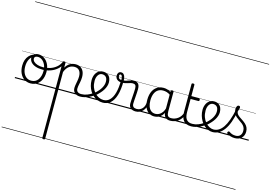

<svg xmlns="http://www.w3.org/2000/svg" viewBox="-253 -1958 4820 3421"><g transform="rotate(15 2157.0 -247.5)"><path d="M295 19Q227 19 176.5 -15.5Q126 -50 98.5 -110.5Q71 -171 71 -250Q71 -308 87 -354.5Q103 -401 133.5 -435Q164 -469 207 -487Q250 -505 304 -505Q313 -505 315.5 -498Q318 -491 315 -483.5Q312 -476 304 -476Q271 -476 243.5 -465.5Q216 -455 194.5 -435Q173 -415 157.5 -387Q142 -359 134 -324.5Q126 -290 126 -250Q126 -185 146.5 -135.5Q167 -86 204.5 -58.5Q242 -31 295 -31Q334 -31 365 -46.5Q396 -62 417.5 -91.5Q439 -121 451 -161.5Q463 -202 463 -250Q463 -321 439 -371Q415 -421 378.5 -446.5Q342 -472 303 -472Q291 -472 284.5 -479Q278 -486 278 -495.5Q278 -505 284.5 -512Q291 -519 303 -519Q358 -519 407 -487Q456 -455 487 -394.5Q518 -334 518 -250Q518 -202 508 -161Q498 -120 478.5 -87Q459 -54 431.5 -30Q404 -6 370 6.5Q336 19 295 19ZM0 895H588V905H0ZM0 -20H588V0H0ZM0 -505H588V-500H0ZM0 -1415H588V-1405H0Z M434 -273Q362 -273 307 -292.5Q252 -312 221.5 -347.5Q191 -383 191 -431Q191 -457 205.5 -476.5Q220 -496 245 -507.5Q270 -519 303 -519Q315 -519 322 -512Q329 -505 329.5 -495.5Q330 -486 323.5 -479Q317 -472 305 -472Q283 -472 268.5 -466.5Q254 -461 246.5 -450.5Q239 -440 239 -426Q239 -394 264 -369.5Q289 -345 333.5 -331Q378 -317 436 -317Q500 -317 563 -337Q626 -357 676.5 -398.5Q727 -440 755 -505Q757 -510 767 -508Q777 -506 784.5 -500Q792 -494 787 -483Q757 -412 701.5 -365.5Q646 -319 576.5 -296Q507 -273 434 -273ZM588 895H619V905H588ZM588 -20H619V0H588ZM588 -505H619V-500H588ZM588 -1415H619V-1405H588Z M776 920Q763 920 757 915.5Q751 911 751 901V-496Q751 -506 757.5 -510.5Q764 -515 777 -515Q791 -515 797 -510.5Q803 -506 803 -496V-408Q827 -450 857.5 -474.5Q888 -499 921.5 -509Q955 -519 988 -519Q1039 -519 1076.5 -496.5Q1114 -474 1134.5 -431Q1155 -388 1155 -325Q1155 -301 1152 -278Q1149 -255 1145 -233Q1141 -211 1136.5 -190Q1132 -169 1129 -148.5Q1126 -128 1126 -109Q1126 -72 1148.5 -51.5Q1171 -31 1216 -31Q1225 -31 1229.5 -23.5Q1234 -16 1233.5 -7Q1233 2 1227 9.5Q1221 17 1209 17Q1146 17 1109 -16Q1072 -49 1072 -107Q1072 -126 1075 -146.5Q1078 -167 1082 -188.5Q1086 -210 1090 -232Q1094 -254 1097 -276.5Q1100 -299 1100 -322Q1100 -393 1069 -431Q1038 -469 979 -469Q953 -469 927.5 -461.5Q902 -454 879 -437Q856 -420 837 -393Q818 -366 803 -327V901Q803 911 796.5 915.5Q790 920 776 920ZM619 895H1273V905H619ZM619 -20H1273V0H619ZM619 -505H1273V-500H619ZM619 -1415H1273V-1405H619Z M1211 17Q1198 17 1192.5 9.5Q1187 2 1188.5 -7Q1190 -16 1197.5 -23.5Q1205 -31 1217 -31Q1273 -31 1327 -52Q1381 -73 1425 -105Q1433 -110 1439.5 -107Q1446 -104 1450.5 -96.5Q1455 -89 1455 -80.5Q1455 -72 1448 -67Q1414 -43 1374 -24Q1334 -5 1292.5 6Q1251 17 1211 17ZM1273 895V905ZM1273 -20V0ZM1273 -505V-500ZM1273 -1415V-1405Z M1428 -106Q1451 -122 1471.5 -140.5Q1492 -159 1509 -180Q1533 -207 1550 -236.5Q1567 -266 1576.5 -295.5Q1586 -325 1586 -355Q1586 -414 1560 -442Q1534 -470 1488 -470Q1478 -470 1472.5 -477.5Q1467 -485 1468 -494.5Q1469 -504 1475 -511.5Q1481 -519 1492 -519Q1545 -519 1578 -496.5Q1611 -474 1626 -437Q1641 -400 1641 -358Q1641 -324 1629.5 -288.5Q1618 -253 1597 -218.5Q1576 -184 1547 -152Q1528 -129 1504.5 -108Q1481 -87 1456 -69ZM1273 895H1717V905H1273ZM1273 -20H1717V0H1273ZM1273 -505H1717V-500H1273ZM1273 -1415H1717V-1405H1273Z M1626 17Q1575 17 1530.5 0Q1486 -17 1449.5 -48Q1413 -79 1386.5 -121.5Q1360 -164 1346 -214.5Q1332 -265 1332 -321Q1332 -355 1339.5 -385.5Q1347 -416 1361 -440.5Q1375 -465 1395 -482.5Q1415 -500 1439.5 -509.5Q1464 -519 1492 -519Q1503 -519 1508 -511.5Q1513 -504 1512 -494.5Q1511 -485 1505 -477.5Q1499 -470 1488 -470Q1466 -470 1448 -459.5Q1430 -449 1416.5 -429.5Q1403 -410 1395 -383Q1387 -356 1387 -323Q1387 -257 1407 -203.5Q1427 -150 1461 -111.5Q1495 -73 1538 -52.5Q1581 -32 1626 -32Q1693 -32 1741 -80Q1789 -128 1814.5 -221.5Q1840 -315 1840 -451Q1840 -462 1847 -467Q1854 -472 1863.5 -471.5Q1873 -471 1880 -465Q1887 -459 1887 -449Q1887 -292 1855.5 -188.5Q1824 -85 1766 -34Q1708 17 1626 17ZM1717 895H1730V905H1717ZM1717 -20H1730V0H1717ZM1717 -505H1730V-500H1717ZM1717 -1415H1730V-1405H1717Z M2233 17Q2208 17 2185 11Q2162 5 2144 -8.5Q2126 -22 2116 -43.5Q2106 -65 2106 -95Q2106 -123 2108.5 -158Q2111 -193 2113.5 -231.5Q2116 -270 2118.5 -306.5Q2121 -343 2121 -374Q2121 -419 2105.5 -436.5Q2090 -454 2059 -454Q2036 -454 2015 -448Q1994 -442 1971.5 -434.5Q1949 -427 1922 -421.5Q1895 -416 1859 -416Q1824 -416 1797.5 -428.5Q1771 -441 1756.5 -463.5Q1742 -486 1742 -517Q1742 -547 1759 -568.5Q1776 -590 1807 -590Q1837 -590 1855 -570Q1873 -550 1880 -520.5Q1887 -491 1887 -462Q1909 -462 1930.5 -468.5Q1952 -475 1973.5 -483.5Q1995 -492 2018.5 -498Q2042 -504 2068 -504Q2104 -504 2127 -491Q2150 -478 2161.5 -449.5Q2173 -421 2173 -376Q2173 -345 2170.5 -308.5Q2168 -272 2165.5 -235Q2163 -198 2160.5 -165Q2158 -132 2158 -108Q2158 -68 2179 -49.5Q2200 -31 2239 -31Q2250 -31 2255 -23.5Q2260 -16 2259.5 -7Q2259 2 2252.5 9.5Q2246 17 2233 17ZM1844 -459Q1844 -479 1840.5 -500Q1837 -521 1829 -535.5Q1821 -550 1808 -550Q1795 -550 1789.5 -541.5Q1784 -533 1784 -518Q1784 -494 1799 -476.5Q1814 -459 1844 -459ZM1729 895H2297V905H1729ZM1729 -20H2297V0H1729ZM1729 -505H2297V-500H1729ZM1729 -1415H2297V-1405H1729Z M2232 17Q2221 17 2215.5 9.5Q2210 2 2210.5 -7Q2211 -16 2218 -23.5Q2225 -31 2238 -31Q2271 -31 2297.5 -43Q2324 -55 2343 -76Q2362 -97 2372.5 -125Q2383 -153 2384 -186Q2385 -198 2394 -201.5Q2403 -205 2411.5 -201.5Q2420 -198 2419 -186Q2418 -142 2403.5 -104.5Q2389 -67 2364.5 -40Q2340 -13 2306 2Q2272 17 2232 17ZM2297 895V905ZM2297 -20V0ZM2297 -505V-500ZM2297 -1415V-1405Z M2574 17Q2519 17 2475 -12Q2431 -41 2406 -98Q2381 -155 2381 -238Q2381 -288 2390.5 -331Q2400 -374 2419 -408.5Q2438 -443 2465.5 -467.5Q2493 -492 2529.5 -505.5Q2566 -519 2611 -519Q2649 -519 2685.5 -506.5Q2722 -494 2758 -470V-419Q2718 -449 2683 -459.5Q2648 -470 2612 -470Q2580 -470 2552.5 -460.5Q2525 -451 2503.5 -432Q2482 -413 2467.5 -385.5Q2453 -358 2445 -322Q2437 -286 2437 -242Q2437 -180 2453.5 -133Q2470 -86 2502.5 -59.5Q2535 -33 2584 -33Q2618 -33 2650 -49Q2682 -65 2708.5 -101.5Q2735 -138 2752 -202L2770 -159Q2749 -85 2715.5 -47Q2682 -9 2644.5 4Q2607 17 2574 17ZM2870 17Q2836 17 2812 7Q2788 -3 2773 -22Q2758 -41 2750.5 -69Q2743 -97 2743 -132V-495Q2743 -506 2750 -510.5Q2757 -515 2771 -515Q2784 -515 2790 -510.5Q2796 -506 2796 -496V-133Q2796 -81 2813 -56Q2830 -31 2876 -31Q2883 -31 2887 -23.5Q2891 -16 2890.5 -7Q2890 2 2885.5 9.5Q2881 17 2870 17ZM2297 895H2932V905H2297ZM2297 -20H2932V0H2297ZM2297 -505H2932V-500H2297ZM2297 -1415H2932V-1405H2297Z M2867 17Q2856 17 2850.5 9.5Q2845 2 2845.5 -7Q2846 -16 2853 -23.5Q2860 -31 2873 -31Q2910 -31 2942.5 -42.5Q2975 -54 3001.5 -74Q3028 -94 3047 -121.5Q3066 -149 3076 -182Q3079 -193 3088.5 -192Q3098 -191 3104.5 -184Q3111 -177 3108 -167Q3096 -125 3074 -91.5Q3052 -58 3020.5 -33.5Q2989 -9 2950 4Q2911 17 2867 17ZM2932 895V905ZM2932 -20V0ZM2932 -505V-500ZM2932 -1415V-1405Z M3256 17Q3205 17 3169.5 2Q3134 -13 3112.5 -41.5Q3091 -70 3080.5 -110Q3070 -150 3070 -201V-711Q3070 -721 3076.5 -725.5Q3083 -730 3096 -730Q3110 -730 3116.5 -725.5Q3123 -721 3123 -711V-500H3264Q3275 -500 3279.5 -494.5Q3284 -489 3284 -476Q3284 -464 3279.5 -458Q3275 -452 3264 -452H3123V-213Q3123 -175 3129 -142Q3135 -109 3150.5 -84.5Q3166 -60 3193 -45.5Q3220 -31 3263 -31Q3273 -31 3278 -23.5Q3283 -16 3282.5 -7Q3282 2 3275.5 9.5Q3269 17 3256 17ZM2932 895H3320V905H2932ZM2932 -20H3320V0H2932ZM2932 -505H3320V-500H2932ZM2932 -1415H3320V-1405H2932Z M3258 17Q3245 17 3239.5 9.5Q3234 2 3235.5 -7Q3237 -16 3244.5 -23.5Q3252 -31 3264 -31Q3320 -31 3374 -52Q3428 -73 3472 -105Q3480 -110 3486.5 -107Q3493 -104 3497.5 -96.5Q3502 -89 3502 -80.5Q3502 -72 3495 -67Q3461 -43 3421 -24Q3381 -5 3339.5 6Q3298 17 3258 17ZM3320 895V905ZM3320 -20V0ZM3320 -505V-500ZM3320 -1415V-1405Z M3475 -106Q3498 -122 3518.5 -140.5Q3539 -159 3556 -180Q3580 -207 3597 -236.5Q3614 -266 3623.5 -295.5Q3633 -325 3633 -355Q3633 -414 3607 -442Q3581 -470 3535 -470Q3525 -470 3519.5 -477.5Q3514 -485 3515 -494.5Q3516 -504 3522 -511.5Q3528 -519 3539 -519Q3592 -519 3625 -496.5Q3658 -474 3673 -437Q3688 -400 3688 -358Q3688 -324 3676.5 -288.5Q3665 -253 3644 -218.5Q3623 -184 3594 -152Q3575 -129 3551.5 -108Q3528 -87 3503 -69ZM3320 895H3764V905H3320ZM3320 -20H3764V0H3320ZM3320 -505H3764V-500H3320ZM3320 -1415H3764V-1405H3320Z M3651 17Q3608 17 3567.5 0Q3527 -17 3493 -48Q3459 -79 3433.5 -121.5Q3408 -164 3393 -214.5Q3378 -265 3378 -321Q3378 -355 3386 -385.5Q3394 -416 3408 -440.5Q3422 -465 3442 -482.5Q3462 -500 3486.5 -509.5Q3511 -519 3539 -519Q3548 -519 3552.5 -511.5Q3557 -504 3556 -494.5Q3555 -485 3549.5 -477.5Q3544 -470 3535 -470Q3513 -470 3494.5 -459Q3476 -448 3462.5 -428.5Q3449 -409 3441.5 -381.5Q3434 -354 3434 -322Q3434 -256 3453.5 -202.5Q3473 -149 3506 -111Q3539 -73 3578 -52.5Q3617 -32 3655 -32Q3707 -32 3751.5 -59Q3796 -86 3833.5 -141Q3871 -196 3901 -279.5Q3931 -363 3955 -475Q3957 -484 3967 -485Q3977 -486 3986 -480Q3995 -474 3992 -459Q3970 -341 3937.5 -251.5Q3905 -162 3861.5 -102.5Q3818 -43 3765.5 -13Q3713 17 3651 17ZM3764 895V905ZM3764 -20V0ZM3764 -505V-500ZM3764 -1415V-1405Z M4062 19Q4020 19 3982 7Q3944 -5 3915 -27Q3909 -33 3908.5 -41.5Q3908 -50 3916 -59Q3923 -68 3930.5 -69.5Q3938 -71 3947 -65Q3975 -45 4002.5 -36Q4030 -27 4067 -27Q4118 -27 4147.5 -58.5Q4177 -90 4177 -144Q4177 -186 4160 -215.5Q4143 -245 4116 -266.5Q4089 -288 4059 -307.5Q4029 -327 4002 -350.5Q3975 -374 3958 -406Q3941 -438 3941 -485Q3941 -511 3951.5 -534.5Q3962 -558 3986 -558Q3999 -558 4006 -550.5Q4013 -543 4013 -530Q4013 -519 4007.5 -499.5Q4002 -480 3992 -456Q3993 -427 4011 -404.5Q4029 -382 4056 -363.5Q4083 -345 4113 -325Q4143 -305 4170 -280.5Q4197 -256 4214 -223Q4231 -190 4231 -144Q4231 -71 4185 -26Q4139 19 4062 19ZM3764 895H4314V905H3764ZM3764 -20H4314V0H3764ZM3764 -505H4314V-500H3764ZM3764 -1415H4314V-1405H3764Z"/></g></svg>

Font: Playwrite BE WAL Guides
Style: Regular
Weight: 400
Designer: Veronika Burian, José Scaglione
Foundry: TypeTogether
Version: Version 1.003